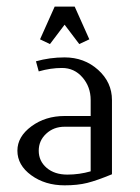

<svg xmlns="http://www.w3.org/2000/svg" viewBox="-20 -556 420 576"><path d="M32.2 -104Q32.2 -146 74.2 -177Q116.2 -208 173.8 -208H252V-255.9Q252 -295.4 227.5 -323.7Q203.1 -352.1 166 -352.1Q131.8 -352.1 96.2 -341.8L87.9 -372.1Q129.4 -383.8 173.8 -383.8Q232.9 -383.8 274.4 -346.4Q315.9 -309.1 315.9 -255.9V-33.2Q271 -14.6 241.9 -7.3Q212.9 0 173.8 0Q115.2 0 73.7 -30.3Q32.2 -60.5 32.2 -104ZM96.2 -104Q96.2 -72.8 119.9 -52.5Q143.6 -32.2 182.1 -32.2Q217.8 -32.2 252 -42V-175.8H173.8Q141.1 -175.8 118.7 -155Q96.2 -134.3 96.2 -104ZM100.1 -438 144 -536.1H204.1L248 -438L217.8 -423.8L173.8 -481.9L129.9 -423.8Z"/></svg>

Font: Gawaa
Style: Regular
Weight: 400
Designer: T. Christopher White
Version: Version 1.0